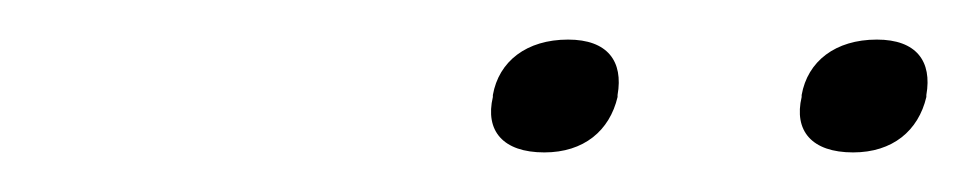

<svg xmlns="http://www.w3.org/2000/svg" viewBox="-20 -663 489 97"><path d="M229 -615V-614C225 -597 234 -586 255 -586C275 -586 288 -597 292 -614V-615C295 -632 287 -643 267 -643C246 -643 232 -632 229 -615ZM385 -614C381 -597 390 -586 411 -586C431 -586 444 -597 448 -614V-615C451 -632 443 -643 423 -643C402 -643 388 -632 385 -615Z"/></svg>

Font: LT Wave Thin
Style: Italic
Weight: 100
Designer: Daniel Lyons
Version: Version 2.5 (Glyphs App)